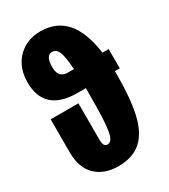

<svg xmlns="http://www.w3.org/2000/svg" viewBox="-191 -850 841 958"><g transform="rotate(-30 229.5 -371.0)"><path d="M452 -402H424V-383Q424 -242 403.5 -155Q383 -68 334.5 -25Q286 18 203 18Q122 18 74 -28.5Q26 -75 26 -164V-354H186V-146Q186 -122 192 -112.5Q198 -103 211 -103Q229 -104 238.5 -127.5Q248 -151 252 -209.5Q256 -268 256 -380V-401H208Q18 -401 18 -572Q18 -625 40 -667.5Q62 -710 103.5 -735Q145 -760 201 -760Q383 -760 416 -513H452ZM252 -513Q247 -590 235 -616Q223 -642 200 -642Q163 -642 163 -576Q163 -542 177.5 -527Q192 -512 222 -513Z"/></g></svg>

Font: Fira Sans Extra Condensed ExtraBold
Style: Regular
Weight: 800
Width: 1
Designer: Carrois Corporate & Edenspiekermann AG
Foundry: Carrois Corporate GbR & Edenspiekermann AG
Version: Version 4.203